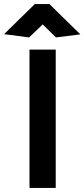

<svg xmlns="http://www.w3.org/2000/svg" viewBox="-60 -924 415 944"><path d="M214 0V-680H85V0ZM150 -804 215 -740 335 -755 183 -904H111L-40 -756L83 -740Z"/></svg>

Font: Catamaran Thin
Style: Bold
Weight: 700
Version: Version 2.000